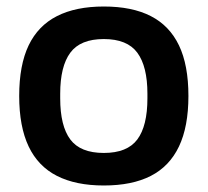

<svg xmlns="http://www.w3.org/2000/svg" viewBox="-20 -558 638 590"><path d="M299 12Q213 12 155 -17.5Q97 -47 68 -108Q39 -169 39 -263Q39 -358 68 -418.5Q97 -479 155 -508.5Q213 -538 299 -538Q386 -538 443.5 -508.5Q501 -479 530 -418.5Q559 -358 559 -263Q559 -169 530 -108Q501 -47 443.5 -17.5Q386 12 299 12ZM299 -88Q371 -88 402 -129.5Q433 -171 433 -256V-270Q433 -354 402 -396Q371 -438 299 -438Q227 -438 196 -396Q165 -354 165 -270V-256Q165 -171 196 -129.5Q227 -88 299 -88Z"/></svg>

Font: Archivo Variable SemiBold
Style: Regular
Weight: 600
Designer: Hector Gatti
Foundry: Omnibus-Type
Version: Version 2.001